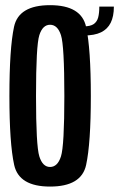

<svg xmlns="http://www.w3.org/2000/svg" viewBox="-20 -700 450 725"><path d="M169 4.5Q287.5 4.5 305.2 -77.2Q323 -159 323 -337.5Q323 -516 305.2 -598.2Q287.5 -680.5 169 -680.5Q50.5 -680.5 33 -598.8Q15.5 -517 15.5 -337.5Q15.5 -159 33.5 -77.2Q51.5 4.5 169 4.5ZM169 -69.5Q141 -69.5 128.5 -109.5Q116 -149.5 116 -337.5Q116 -528 128.5 -567.2Q141 -606.5 169 -606.5Q197.5 -606.5 210.2 -567.2Q223 -528 223 -337.5Q223 -149.5 210.2 -109.5Q197.5 -69.5 169 -69.5ZM296.5 -600.5V-566Q337 -566 361.5 -578Q386 -590 398 -614Q410 -638 410 -675H355Q355 -651 350.8 -634.5Q346.5 -618 334 -609.2Q321.5 -600.5 296.5 -600.5Z"/></svg>

Font: Anybody ExtraCondensed Medium
Style: Regular
Weight: 500
Width: 2
Version: Version 1.113;gftools[0.9.25]